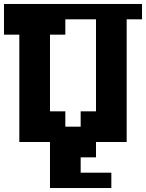

<svg xmlns="http://www.w3.org/2000/svg" viewBox="-20 -713 733 964"><path d="M385 -77V-154H462V-616H308V-539H231V-154H308V-77ZM77 0V-539H0V-693H693V-616H616V0H462V77H385V154H539V231H231V0Z"/></svg>

Font: Coral Pixels
Style: Regular
Weight: 400
Designer: Tanukizamurai
Foundry: TanukiFont
Version: Version 1.000; ttfautohint (v1.8.4.7-5d5b)